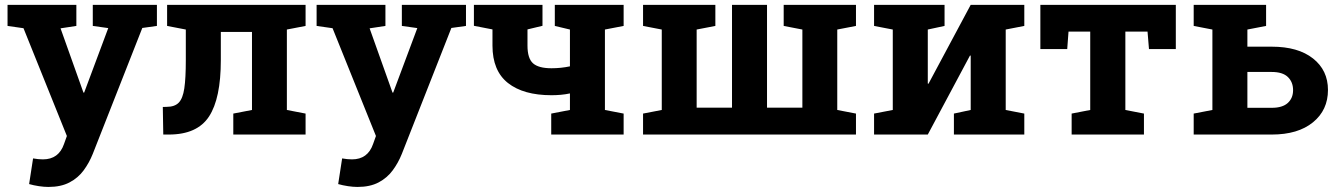

<svg xmlns="http://www.w3.org/2000/svg" viewBox="-20 -548 5450 782"><path d="M177.2 213.4Q159.2 213.4 138.2 210.2Q117.2 207 98.6 201.7L114.7 97.2Q124 99.1 135.3 100.1Q146.5 101.1 154.8 101.1Q219.2 101.1 240.7 38.6L252.4 5.9L75.7 -433.1L10.7 -442.4V-528.3H291V-442.4L226.6 -432.6L309.6 -199.7L319.8 -170.9H322.8L420.9 -433.6L357.9 -442.4V-528.3H619.1V-442.4L559.6 -434.1L357.9 78.6Q343.3 115.2 320.6 146Q297.9 176.8 262.9 195.1Q228 213.4 177.2 213.4Z M645 0 643.1 -112.3 658.7 -112.8Q691.4 -112.8 708 -129.9Q724.6 -147 730.7 -188.2Q736.8 -229.5 736.8 -303.2V-427.7L660.6 -442.4V-528.3H1224.6V-442.4L1148.4 -427.7V-100.1L1224.6 -85.4V0H930.2V-85.4L1006.3 -100.1V-418H879.4V-303.2Q879.4 -147 831.3 -73.5Q783.2 0 667.5 0Z M1436 213.4Q1418 213.4 1397 210.2Q1376 207 1357.4 201.7L1373.5 97.2Q1382.8 99.1 1394 100.1Q1405.3 101.1 1413.6 101.1Q1478 101.1 1499.5 38.6L1511.2 5.9L1334.5 -433.1L1269.5 -442.4V-528.3H1549.8V-442.4L1485.4 -432.6L1568.4 -199.7L1578.6 -170.9H1581.5L1679.7 -433.6L1616.7 -442.4V-528.3H1877.9V-442.4L1818.4 -434.1L1616.7 78.6Q1602.1 115.2 1579.3 146Q1556.6 176.8 1521.7 195.1Q1486.8 213.4 1436 213.4Z M2225.1 0V-85.4L2301.3 -100.1V-167.5Q2283.2 -163.6 2264.2 -161.9Q2245.1 -160.2 2226.1 -160.2Q2111.8 -160.2 2048.8 -210Q1985.8 -259.8 1985.8 -362.3V-428.2L1910.2 -442.9V-528.3H2189.5V-442.9L2128.4 -428.2V-362.3Q2128.4 -310.1 2151.1 -290Q2173.8 -270 2226.1 -270Q2264.6 -270 2301.3 -277.8V-427.7L2239.7 -442.4V-528.3H2520V-442.4L2443.8 -427.7V-100.1L2520 -85.4V0Z M2599.1 0V-85.4L2675.3 -100.1V-427.7L2599.1 -442.4V-528.3H2893.6V-442.4L2817.4 -427.7V-109.4H2961.4V-528.3H3104V-109.4H3248V-427.7L3171.9 -442.4V-528.3H3466.3V-442.4L3390.1 -427.7V-100.1L3466.3 -85.4V0Z M3540 0V-85.4L3616.2 -100.1V-427.7L3540 -442.4V-528.3H3827.1V-442.4L3758.8 -427.7V-207.5L3761.7 -207L3933.6 -528.3H4151.9V-442.4L4076.2 -427.7V-100.1L4151.9 -85.4V0H3865.2V-85.4L3933.6 -100.1V-321.3L3930.7 -321.8L3758.8 0Z M4344.7 0V-85.4L4420.4 -100.1V-419.4H4332L4326.7 -348.1H4217.3V-528.3H4769V-348.1H4659.7L4653.8 -419.4H4563.5V-100.1L4639.2 -85.4V0Z M5159.7 -357.9Q5267.1 -357.9 5327.9 -309.8Q5388.7 -261.7 5388.7 -181.6Q5388.7 -99.6 5327.6 -49.8Q5266.6 0 5159.7 0H4841.8V-85.4L4918 -100.1V-427.7L4841.8 -442.4V-528.3H5136.7V-442.4L5060.5 -427.7V-357.9ZM5159.7 -108.9Q5203.6 -108.9 5225.1 -128.7Q5246.6 -148.4 5246.6 -180.7Q5246.6 -213.9 5225.3 -234.4Q5204.1 -254.9 5159.7 -254.9H5060.5V-108.9Z"/></svg>

Font: Roboto Slab
Style: Bold
Weight: 700
Designer: Google
Version: Version 2.000; ttfautohint (v1.8.1.43-b0c9)